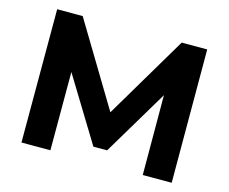

<svg xmlns="http://www.w3.org/2000/svg" viewBox="-99 -837 1160 974"><g transform="rotate(15 481.5 -350.0)"><path d="M724 0 723 -419 517 -74H445L239 -411V0H87V-700H221L483 -265L741 -700H875L876 0Z"/></g></svg>

Font: APTA Sans Regular
Style: Bold Italic
Weight: 700
Version: Version 7.200